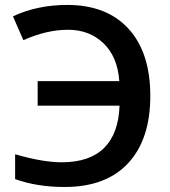

<svg xmlns="http://www.w3.org/2000/svg" viewBox="-20 -744 686 774"><path d="M131.8 -317.9V-417H460.9Q454.1 -514.6 397.5 -569.3Q340.8 -624 254.4 -624Q168 -624 74.2 -582L32.2 -678.2Q130.4 -724.1 251 -724.1Q410.2 -724.1 498 -628.2Q585.9 -532.2 585.9 -357.4Q585.9 -182.6 496.8 -86.4Q407.7 9.8 240.2 9.8Q128.9 9.8 41 -22V-122.1Q152.3 -89.8 229 -89.8Q341.3 -89.8 399.7 -147.7Q458 -205.6 461.9 -317.9Z"/></svg>

Font: OpenSans-Semibold
Style: Regular
Weight: 600
Foundry: Ascender Corporation
Version: Version 1.10